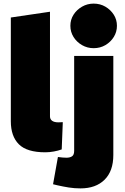

<svg xmlns="http://www.w3.org/2000/svg" viewBox="-20 -835 693 1064"><path d="M231 9Q129 9 84.5 -35.5Q40 -80 40 -163V-738L257 -770V-190Q257 -174 269 -165.5Q281 -157 304 -157Q309 -157 315 -157.5Q321 -158 328 -158L322 -7Q303 0 278.5 4.5Q254 9 231 9ZM426 209Q392 209 361 204Q330 199 299 192L274 186L301 35L309 36Q317 37 327 38Q337 39 348 39Q368 39 379.5 31Q391 23 391 1V-525H608V24Q608 113 559.5 161Q511 209 426 209ZM499 -568Q464 -568 434.5 -585Q405 -602 387.5 -630Q370 -658 370 -692Q370 -726 387.5 -753.5Q405 -781 434.5 -798Q464 -815 499 -815Q535 -815 564 -798Q593 -781 610.5 -753.5Q628 -726 628 -692Q628 -658 610.5 -630Q593 -602 564 -585Q535 -568 499 -568Z"/></svg>

Font: REM Black
Style: Regular
Weight: 900
Designer: Octavio Pardo
Foundry: Ashler Design
Version: Version 1.005;gftools[0.9.28]